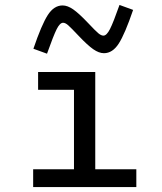

<svg xmlns="http://www.w3.org/2000/svg" viewBox="-20 -756 654 776"><path d="M114 0V-72H279V-393H134V-465H365V-72H531V0ZM400 -541Q380 -541 357 -557Q334 -573 298 -611Q267 -644 255.5 -654Q244 -664 235 -664Q222 -664 209 -638Q196 -612 170 -539L115 -559Q148 -656 173 -695Q198 -734 233 -734Q253 -734 276 -718Q299 -702 335 -664Q366 -631 377.5 -621.5Q389 -612 398 -612Q411 -612 424.5 -638.5Q438 -665 463 -736L518 -716Q485 -619 460 -580Q435 -541 400 -541Z"/></svg>

Font: Intel One Mono
Style: Regular
Weight: 400
Monospace: yes
Designer: Fred Shallcrass
Foundry: Frere-Jones Type LLC
Version: Version 1.400;hotconv 1.1.0;makeotfexe 2.6.0;FJTRelease1.4